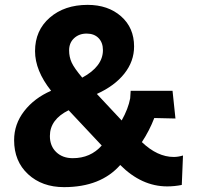

<svg xmlns="http://www.w3.org/2000/svg" viewBox="-20 -759 810 789"><path d="M667 7Q562 7 474 -81Q394 10 243 10Q153 10 95.5 -43Q38 -96 38 -183Q38 -249 79.5 -302.5Q121 -356 190 -386Q124 -469 124 -549Q124 -634 184.5 -686.5Q245 -739 340 -739Q424 -739 477.5 -692Q531 -645 531 -568Q531 -507 491 -456.5Q451 -406 378 -373L480 -264Q507 -312 515 -355L517 -386H689L701 -272L614 -274Q594 -222 563 -175Q627 -114 694 -114Q712 -114 732 -120L727 1Q697 7 667 7ZM185 -200Q185 -159 211 -134Q237 -109 279 -109Q352 -109 398 -161L262 -306Q185 -268 185 -200ZM264 -552Q264 -525 274.5 -502Q285 -479 318 -440Q403 -486 403 -553Q403 -584 385 -602.5Q367 -621 336 -621Q305 -621 284.5 -602Q264 -583 264 -552Z"/></svg>

Font: Mona Sans
Style: Bold
Weight: 700
Designer: Deni Anggara
Foundry: GitHub
Version: Version 2.000;Glyphs 3.2.3 (3260)